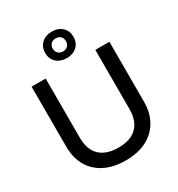

<svg xmlns="http://www.w3.org/2000/svg" viewBox="-225 -1123 1182 1276"><g transform="rotate(-30 365.5 -485.0)"><path d="M365 9Q272 9 205 -25Q138 -59 102.5 -121.5Q67 -184 67 -270V-729H175V-272Q175 -211 198 -170Q221 -129 264 -109Q307 -89 366 -89Q430 -89 472 -111Q514 -133 535 -174.5Q556 -216 556 -272V-729H664V-270Q664 -184 628 -121.5Q592 -59 525.5 -25Q459 9 365 9ZM366 -776Q317 -776 287 -804Q257 -832 257 -877Q257 -923 287 -951Q317 -979 366 -979Q414 -979 444 -951Q474 -923 474 -877Q474 -832 444 -804Q414 -776 366 -776ZM366 -827Q389 -827 402.5 -841Q416 -855 416 -877Q416 -900 402.5 -913.5Q389 -927 365 -927Q343 -927 329 -913.5Q315 -900 315 -877Q315 -855 329 -841Q343 -827 366 -827Z"/></g></svg>

Font: Mona Sans ExtraLight Medium
Style: Regular
Weight: 500
Version: Version 2.000